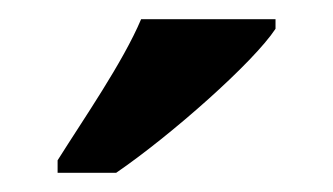

<svg xmlns="http://www.w3.org/2000/svg" viewBox="-20 -786 347 200"><path d="M40 -619V-606H101C158 -645 244 -721 267 -756V-766H127C108 -721 67 -662 40 -619Z"/></svg>

Font: Noto Serif Bengali Condensed
Style: Bold
Weight: 700
Width: 3
Designer: Juan Bruce, Universal Thirst, Indian Type Foundry and the Monotype Design Team.
Foundry: Monotype Imaging Inc.
Version: Version 2.003